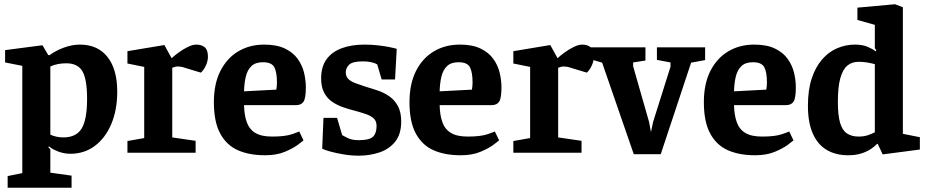

<svg xmlns="http://www.w3.org/2000/svg" viewBox="-20 -719 4361 904"><path d="M16 165V110L85 96V-409L4 -425V-483L180 -506L207 -460L213 -459Q241 -480 280 -494.5Q319 -509 356 -509Q440 -509 486 -451Q532 -393 532 -288Q532 -201 504 -135Q476 -69 426.5 -32Q377 5 311 5Q284 5 257 -4.5Q230 -14 210 -30L208 -25L217 -16V94L317 108V165ZM278 -72Q339 -72 364.5 -114Q390 -156 390 -254Q390 -346 368 -383.5Q346 -421 292 -421Q273 -421 253.5 -417.5Q234 -414 217 -406V-85Q230 -79 245.5 -75.5Q261 -72 278 -72Z M580 0V-55L659 -69V-404L580 -420V-478L754 -507L788 -445Q801 -457 821.5 -472Q842 -487 864.5 -498Q887 -509 904 -509Q929 -509 944 -496.5Q959 -484 959 -452Q959 -433 950 -412Q941 -391 926 -377L853 -399Q842 -403 833.5 -404.5Q825 -406 818 -406Q810 -406 803.5 -404Q797 -402 791 -400V-72L901 -56V0Z M1228 12Q1154 12 1100.5 -11.5Q1047 -35 1017 -90Q987 -145 987 -238Q987 -324 1017.5 -384.5Q1048 -445 1101.5 -477Q1155 -509 1224 -509Q1283 -509 1321.5 -490.5Q1360 -472 1381.5 -442Q1403 -412 1411.5 -377Q1420 -342 1420 -308Q1420 -256 1409 -240Q1398 -224 1374 -224H1129Q1130 -177 1142 -143.5Q1154 -110 1182.5 -93Q1211 -76 1261 -76Q1322 -76 1354 -87Q1386 -98 1389 -100L1409 -58Q1405 -54 1382 -37Q1359 -20 1320.5 -4Q1282 12 1228 12ZM1129 -289 1281 -297Q1284 -315 1284 -330Q1284 -379 1271.5 -402.5Q1259 -426 1218 -426Q1183 -426 1164 -408Q1145 -390 1137.5 -359Q1130 -328 1129 -289Z M1670 14Q1634 14 1598 8Q1562 2 1535 -5.5Q1508 -13 1497 -19L1503 -164H1567L1591 -83Q1599 -78 1618.5 -68.5Q1638 -59 1669 -59Q1720 -59 1736.5 -75.5Q1753 -92 1753 -126Q1753 -149 1739.5 -161.5Q1726 -174 1702.5 -182Q1679 -190 1653 -197Q1625 -204 1597 -213.5Q1569 -223 1545 -239Q1521 -255 1506.5 -282Q1492 -309 1492 -350Q1492 -405 1517.5 -440Q1543 -475 1589 -492Q1635 -509 1696 -509Q1728 -509 1759.5 -505.5Q1791 -502 1815 -497Q1839 -492 1848 -489L1840 -345H1777L1756 -416Q1744 -423 1726.5 -426.5Q1709 -430 1689 -430Q1640 -430 1624 -414.5Q1608 -399 1608 -378Q1608 -358 1621 -346Q1634 -334 1656 -326.5Q1678 -319 1704 -310Q1732 -302 1761 -292Q1790 -282 1814.5 -264.5Q1839 -247 1854 -218.5Q1869 -190 1869 -147Q1869 -86 1839.5 -50.5Q1810 -15 1764 -0.5Q1718 14 1670 14Z M2149 12Q2075 12 2021.5 -11.5Q1968 -35 1938 -90Q1908 -145 1908 -238Q1908 -324 1938.5 -384.5Q1969 -445 2022.5 -477Q2076 -509 2145 -509Q2204 -509 2242.5 -490.5Q2281 -472 2302.5 -442Q2324 -412 2332.5 -377Q2341 -342 2341 -308Q2341 -256 2330 -240Q2319 -224 2295 -224H2050Q2051 -177 2063 -143.5Q2075 -110 2103.5 -93Q2132 -76 2182 -76Q2243 -76 2275 -87Q2307 -98 2310 -100L2330 -58Q2326 -54 2303 -37Q2280 -20 2241.5 -4Q2203 12 2149 12ZM2050 -289 2202 -297Q2205 -315 2205 -330Q2205 -379 2192.5 -402.5Q2180 -426 2139 -426Q2104 -426 2085 -408Q2066 -390 2058.5 -359Q2051 -328 2050 -289Z M2397 0V-55L2476 -69V-404L2397 -420V-478L2571 -507L2605 -445Q2618 -457 2638.5 -472Q2659 -487 2681.5 -498Q2704 -509 2721 -509Q2746 -509 2761 -496.5Q2776 -484 2776 -452Q2776 -433 2767 -412Q2758 -391 2743 -377L2670 -399Q2659 -403 2650.5 -404.5Q2642 -406 2635 -406Q2627 -406 2620.5 -404Q2614 -402 2608 -400V-72L2718 -56V0Z M2964 7 2815 -424 2757 -441V-496H3019V-434L2961 -425V-407L3036 -145L3045 -97L3055 -145L3137 -405V-425L3073 -437V-496H3300V-436L3234 -424L3091 7Z M3535 12Q3461 12 3407.5 -11.5Q3354 -35 3324 -90Q3294 -145 3294 -238Q3294 -324 3324.5 -384.5Q3355 -445 3408.5 -477Q3462 -509 3531 -509Q3590 -509 3628.5 -490.5Q3667 -472 3688.5 -442Q3710 -412 3718.5 -377Q3727 -342 3727 -308Q3727 -256 3716 -240Q3705 -224 3681 -224H3436Q3437 -177 3449 -143.5Q3461 -110 3489.5 -93Q3518 -76 3568 -76Q3629 -76 3661 -87Q3693 -98 3696 -100L3716 -58Q3712 -54 3689 -37Q3666 -20 3627.5 -4Q3589 12 3535 12ZM3436 -289 3588 -297Q3591 -315 3591 -330Q3591 -379 3578.5 -402.5Q3566 -426 3525 -426Q3490 -426 3471 -408Q3452 -390 3444.5 -359Q3437 -328 3436 -289Z M3973 12Q3916 12 3873.5 -12.5Q3831 -37 3807.5 -89Q3784 -141 3784 -221Q3784 -296 3802 -350Q3820 -404 3851 -439.5Q3882 -475 3922 -492Q3962 -509 4005 -509Q4041 -509 4065.5 -498.5Q4090 -488 4103 -477L4106 -483L4099 -492V-602L4017 -625V-683L4194 -699L4231 -685V-89L4311 -73V-15L4136 8L4113 -41L4110 -42Q4099 -30 4080.5 -17.5Q4062 -5 4035.5 3.5Q4009 12 3973 12ZM4023 -76Q4048 -76 4066.5 -82.5Q4085 -89 4099 -96V-417Q4084 -421 4064.5 -424.5Q4045 -428 4023 -428Q3991 -428 3969.5 -410Q3948 -392 3936.5 -351Q3925 -310 3925 -240Q3925 -176 3935.5 -140.5Q3946 -105 3968 -90.5Q3990 -76 4023 -76Z"/></svg>

Font: Faustina
Style: Bold
Weight: 700
Designer: Alfonso Garcia
Foundry: http://www.omnibus-type.com
Version: Version 1.200